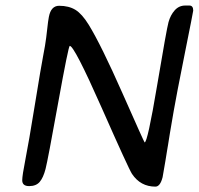

<svg xmlns="http://www.w3.org/2000/svg" viewBox="-20 -698 731 704"><path d="M549.8 -13.7Q495.1 -13.7 463.9 -60.5Q451.7 -79.1 352.1 -304.4Q252.4 -529.8 235.8 -529.8Q231 -529.8 193.1 -320.1Q155.3 -110.4 147 -78.4Q138.7 -46.4 125.5 -31Q112.3 -15.6 86.9 -15.6Q61.5 -15.6 61.5 -37.1Q61.5 -54.2 73.2 -113.5Q85 -172.9 107.9 -314.2Q130.9 -455.6 138.4 -494.1Q146 -532.7 149.4 -560.1L156.2 -617.7L159.2 -636.2Q167 -676.8 196.8 -676.8Q232.4 -676.8 256.6 -661.9Q280.8 -647 305.2 -607.4Q350.6 -533.7 429.7 -354.7Q508.8 -175.8 510.3 -175.8Q521 -175.8 555.9 -383.5Q590.8 -591.3 597.9 -616.9Q605 -642.6 620.6 -660.2Q636.2 -677.7 659.2 -677.7H674.3Q688.5 -677.7 688.5 -659.2Q688.5 -655.8 657.2 -500Q626 -344.2 616.9 -290.8Q607.9 -237.3 606 -227.1L602.5 -206.5Q597.7 -176.3 596.2 -167L592.8 -147Q587.4 -112.8 586.4 -107.4L576.2 -48.3Q567.4 -13.7 549.8 -13.7Z"/></svg>

Font: Averia Sans Libre
Style: Italic
Weight: 400
Italic angle: -7.90001°
Version: Version 1.002